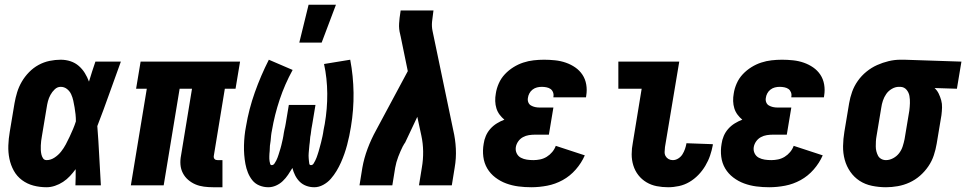

<svg xmlns="http://www.w3.org/2000/svg" viewBox="-20 -779 4061 807"><path d="M176 8Q147 8 120.5 1Q94 -6 72.5 -22Q51 -38 38 -61.5Q25 -85 19.5 -112Q14 -139 15 -167.5Q16 -196 21 -225L41 -345Q45 -368 52 -391Q59 -414 71.5 -435.5Q84 -457 102 -475.5Q120 -494 142 -506Q164 -518 188 -523Q212 -528 235 -528Q257 -528 276.5 -521.5Q296 -515 311 -502Q326 -489 336.5 -472Q347 -455 354 -436Q360 -457 367 -478Q374 -499 381 -520H488Q463 -452 439 -384Q415 -316 389 -249Q394 -187 397 -124.5Q400 -62 404 0H297Q298 -17 298 -34Q298 -51 298 -68Q287 -53 274 -39Q261 -25 245 -14.5Q229 -4 211 2Q193 8 176 8ZM176 -106Q193 -106 209 -116.5Q225 -127 236.5 -141.5Q248 -156 256.5 -172Q265 -188 272.5 -204Q280 -220 287 -236.5Q294 -253 299 -269Q299 -284 297.5 -298.5Q296 -313 293.5 -327.5Q291 -342 288 -356Q285 -370 279 -383Q273 -396 261.5 -405Q250 -414 235 -414Q221 -414 210 -403.5Q199 -393 192 -380Q185 -367 181.5 -353.5Q178 -340 176 -326L156 -206Q154 -196 153 -186.5Q152 -177 151.5 -167.5Q151 -158 151.5 -148.5Q152 -139 154 -130Q156 -121 161 -113.5Q166 -106 176 -106Z M915 8H876Q856 8 837 5.5Q818 3 801.5 -4Q785 -11 771 -23Q757 -35 748.5 -51.5Q740 -68 738.5 -87Q737 -106 741 -126L787 -406H735L668 0H530L597 -406H552L571 -520H989L970 -406H925L879 -126Q878 -122 878.5 -118Q879 -114 881.5 -111Q884 -108 887.5 -107Q891 -106 895 -106H915Z M1108 8Q1088 8 1070 0.5Q1052 -7 1040.5 -21.5Q1029 -36 1022 -53.5Q1015 -71 1011.5 -90Q1008 -109 1006.5 -128.5Q1005 -148 1005.5 -168Q1006 -188 1008 -208Q1010 -228 1014 -248Q1026 -320 1051 -390.5Q1076 -461 1110 -528L1210 -485Q1177 -425 1155.5 -360.5Q1134 -296 1123 -231Q1122 -226 1121 -220.5Q1120 -215 1119.5 -209.5Q1119 -204 1118.5 -198.5Q1118 -193 1117.5 -187.5Q1117 -182 1116 -177Q1115 -172 1114.5 -166.5Q1114 -161 1114 -155.5Q1114 -150 1113.5 -144.5Q1113 -139 1112.5 -133.5Q1112 -128 1112 -122.5Q1112 -117 1112 -112Q1112 -107 1113 -101.5Q1114 -96 1115.5 -90.5Q1117 -85 1122 -85Q1129 -85 1133.5 -91.5Q1138 -98 1141 -104Q1144 -110 1146.5 -116.5Q1149 -123 1151 -129.5Q1153 -136 1155 -142.5Q1157 -149 1159 -155.5Q1161 -162 1162.5 -168.5Q1164 -175 1165.5 -181.5Q1167 -188 1168.5 -194.5Q1170 -201 1171 -207.5Q1172 -214 1173 -220.5Q1174 -227 1175.5 -233.5Q1177 -240 1178.5 -246.5Q1180 -253 1181 -260L1194 -338H1306L1293 -260Q1292 -254 1291 -248.5Q1290 -243 1289 -237.5Q1288 -232 1287.5 -226Q1287 -220 1286 -214.5Q1285 -209 1284 -203.5Q1283 -198 1283 -192.5Q1283 -187 1282 -181Q1281 -175 1280.5 -169.5Q1280 -164 1279.5 -158.5Q1279 -153 1278.5 -147.5Q1278 -142 1277.5 -136Q1277 -130 1277 -124.5Q1277 -119 1277.5 -113.5Q1278 -108 1278.5 -102.5Q1279 -97 1280 -91Q1281 -85 1287 -85Q1294 -85 1298 -91.5Q1302 -98 1305 -104Q1308 -110 1310.5 -116.5Q1313 -123 1315 -129.5Q1317 -136 1319 -142Q1321 -148 1322.5 -154.5Q1324 -161 1326 -167.5Q1328 -174 1329.5 -180.5Q1331 -187 1332.5 -193.5Q1334 -200 1335.5 -206.5Q1337 -213 1338 -219.5Q1339 -226 1340 -232.5Q1341 -239 1342.5 -245.5Q1344 -252 1345 -258Q1356 -322 1355.5 -386Q1355 -450 1342 -510L1452 -528Q1465 -460 1466 -389Q1467 -318 1455 -246Q1452 -227 1448 -208Q1444 -189 1439 -170Q1434 -151 1427.5 -132.5Q1421 -114 1413 -96Q1405 -78 1394.5 -60.5Q1384 -43 1370.5 -27.5Q1357 -12 1338.5 -2Q1320 8 1301 8Q1283 8 1267 2Q1251 -4 1239.5 -15.5Q1228 -27 1220.5 -42Q1213 -57 1209 -73Q1200 -58 1190.5 -44Q1181 -30 1168.5 -18Q1156 -6 1140 1Q1124 8 1108 8ZM1238 -600 1277 -759H1392L1332 -600Z M1491 0 1503 -74Q1510 -114 1525 -154Q1540 -194 1561 -232L1694 -480L1664 -626Q1664 -628 1663 -630Q1662 -632 1662 -635Q1656 -657 1657.5 -680.5Q1659 -704 1663 -728L1664 -735H1802L1801 -728Q1798 -708 1796 -688Q1794 -668 1798 -649L1885 -232Q1894 -194 1896 -154Q1898 -114 1891 -74L1879 0H1741L1753 -74Q1759 -108 1758.5 -142.5Q1758 -177 1751 -209L1734 -288L1683 -180Q1681 -178 1680.5 -176.5Q1680 -175 1679 -174L1678 -173Q1677 -171 1676.5 -169.5Q1676 -168 1675 -167L1674 -166Q1663 -144 1654 -120.5Q1645 -97 1641 -74L1629 0Z M2213 8Q2185 8 2158.5 4.5Q2132 1 2107.5 -8Q2083 -17 2062 -33Q2041 -49 2028 -71Q2015 -93 2011.5 -120Q2008 -147 2013 -175Q2015 -191 2022 -207.5Q2029 -224 2041 -237.5Q2053 -251 2068.5 -260.5Q2084 -270 2100 -276Q2089 -285 2080 -297Q2071 -309 2066.5 -323.5Q2062 -338 2061.5 -354Q2061 -370 2064 -386Q2067 -407 2076.5 -428.5Q2086 -450 2102 -467Q2118 -484 2138 -496.5Q2158 -509 2179.5 -516Q2201 -523 2223 -525.5Q2245 -528 2267 -528Q2290 -528 2313.5 -525.5Q2337 -523 2358.5 -515.5Q2380 -508 2398 -495.5Q2416 -483 2428 -465Q2440 -447 2444 -424Q2448 -401 2444 -377L2443 -370H2306V-372Q2308 -382 2304.5 -391Q2301 -400 2294 -405Q2287 -410 2277 -412Q2267 -414 2257 -414Q2247 -414 2237 -411.5Q2227 -409 2218.5 -402.5Q2210 -396 2205 -386.5Q2200 -377 2199 -368Q2197 -358 2200.5 -349Q2204 -340 2212 -335.5Q2220 -331 2229 -329Q2238 -327 2248 -327H2306L2287 -213H2229Q2216 -213 2203 -211Q2190 -209 2178 -202.5Q2166 -196 2158 -184.5Q2150 -173 2148 -160Q2146 -146 2152 -134Q2158 -122 2169.5 -116Q2181 -110 2194.5 -108Q2208 -106 2222 -106Q2236 -106 2250.5 -109Q2265 -112 2278 -120Q2291 -128 2301 -140Q2311 -152 2316 -166L2438 -126Q2424 -94 2400 -66.5Q2376 -39 2345 -22Q2314 -5 2280 1.5Q2246 8 2213 8Z M2788 8Q2764 8 2740.5 3.5Q2717 -1 2697 -13Q2677 -25 2663 -43Q2649 -61 2642 -83.5Q2635 -106 2635 -130.5Q2635 -155 2640 -180L2677 -406H2579V-520H2835L2775 -161Q2774 -151 2773.5 -141Q2773 -131 2777.5 -123Q2782 -115 2790 -110.5Q2798 -106 2808 -106Q2820 -106 2831 -113Q2842 -120 2848.5 -130.5Q2855 -141 2859 -152.5Q2863 -164 2865 -175V-177L2976 -173V-169Q2972 -147 2964.5 -125Q2957 -103 2944.5 -82Q2932 -61 2915 -43.5Q2898 -26 2877.5 -14Q2857 -2 2834 3Q2811 8 2788 8Z M3213 8Q3185 8 3158.5 4.5Q3132 1 3107.5 -8Q3083 -17 3062 -33Q3041 -49 3028 -71Q3015 -93 3011.5 -120Q3008 -147 3013 -175Q3015 -191 3022 -207.5Q3029 -224 3041 -237.5Q3053 -251 3068.5 -260.5Q3084 -270 3100 -276Q3089 -285 3080 -297Q3071 -309 3066.5 -323.5Q3062 -338 3061.5 -354Q3061 -370 3064 -386Q3067 -407 3076.5 -428.5Q3086 -450 3102 -467Q3118 -484 3138 -496.5Q3158 -509 3179.5 -516Q3201 -523 3223 -525.5Q3245 -528 3267 -528Q3290 -528 3313.5 -525.5Q3337 -523 3358.5 -515.5Q3380 -508 3398 -495.5Q3416 -483 3428 -465Q3440 -447 3444 -424Q3448 -401 3444 -377L3443 -370H3306V-372Q3308 -382 3304.5 -391Q3301 -400 3294 -405Q3287 -410 3277 -412Q3267 -414 3257 -414Q3247 -414 3237 -411.5Q3227 -409 3218.5 -402.5Q3210 -396 3205 -386.5Q3200 -377 3199 -368Q3197 -358 3200.5 -349Q3204 -340 3212 -335.5Q3220 -331 3229 -329Q3238 -327 3248 -327H3306L3287 -213H3229Q3216 -213 3203 -211Q3190 -209 3178 -202.5Q3166 -196 3158 -184.5Q3150 -173 3148 -160Q3146 -146 3152 -134Q3158 -122 3169.5 -116Q3181 -110 3194.5 -108Q3208 -106 3222 -106Q3236 -106 3250.5 -109Q3265 -112 3278 -120Q3291 -128 3301 -140Q3311 -152 3316 -166L3438 -126Q3424 -94 3400 -66.5Q3376 -39 3345 -22Q3314 -5 3280 1.5Q3246 8 3213 8Z M3704 8Q3674 8 3645 2Q3616 -4 3593 -19Q3570 -34 3554 -57Q3538 -80 3530.5 -107.5Q3523 -135 3523.5 -165Q3524 -195 3529 -225L3549 -345Q3553 -369 3561.5 -393Q3570 -417 3585.5 -439Q3601 -461 3622 -478Q3643 -495 3666.5 -505.5Q3690 -516 3715 -522Q3740 -528 3764 -528H3781L4021 -520L4002 -406L3908 -409Q3919 -399 3925.5 -385.5Q3932 -372 3936 -357.5Q3940 -343 3939.5 -327Q3939 -311 3937 -295L3917 -175Q3913 -151 3905 -126.5Q3897 -102 3882 -80Q3867 -58 3847 -40.5Q3827 -23 3803 -12Q3779 -1 3753.5 3.5Q3728 8 3704 8ZM3704 -106Q3719 -106 3734 -114Q3749 -122 3759 -135Q3769 -148 3774 -163.5Q3779 -179 3782 -194L3802 -314Q3804 -330 3804.5 -345.5Q3805 -361 3802.5 -375.5Q3800 -390 3790.5 -401.5Q3781 -413 3765 -414H3758Q3743 -414 3728.5 -405.5Q3714 -397 3705 -384Q3696 -371 3691 -356Q3686 -341 3684 -326L3664 -206Q3662 -195 3661.5 -184.5Q3661 -174 3661 -163.5Q3661 -153 3663.5 -143Q3666 -133 3670.5 -124.5Q3675 -116 3684 -111Q3693 -106 3704 -106Z"/></svg>

Font: Iosevka Term Curly Heavy
Style: Italic
Weight: 900
Italic angle: -9°
Designer: Belleve Invis
Foundry: Belleve Invis
Version: Version 32.3.0